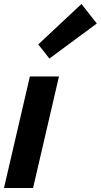

<svg xmlns="http://www.w3.org/2000/svg" viewBox="-47 -944 506 964"><path d="M103 -560H249L119 0H-27ZM145 -721 362 -924 439 -826 201 -650Z"/></svg>

Font: KaiGen Gothic CN Bold
Style: Bold
Weight: 700
Designer: Ryoko NISHIZUKA  (kana & ideographs); Paul D. Hunt (Latin, Greek & Cyrillic); Wenlong ZHANG  (bopomofo); Sandoll Communi
Foundry: Adobe Systems Incorporated
Version: Version 1.002.20150501